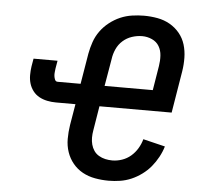

<svg xmlns="http://www.w3.org/2000/svg" viewBox="-53 -798 906 861"><g transform="rotate(5 400.0 -367.5)"><path d="M467 8Q436 8 405.5 2.5Q375 -3 349.5 -17Q324 -31 305.5 -53.5Q287 -76 277.5 -104Q268 -132 268 -163Q268 -194 273 -226L289 -321H201Q181 -321 161.5 -325Q142 -329 125.5 -338Q109 -347 97.5 -362Q86 -377 80.5 -395Q75 -413 75 -433Q75 -453 78 -473L84 -508H192L186 -473Q185 -464 184 -455.5Q183 -447 184 -438.5Q185 -430 188.5 -422Q192 -414 201 -414H304L327 -552Q332 -579 341 -605Q350 -631 366.5 -654Q383 -677 406 -695Q429 -713 454.5 -724Q480 -735 507.5 -739Q535 -743 561 -743Q592 -743 622 -737.5Q652 -732 677.5 -717.5Q703 -703 721.5 -680.5Q740 -658 748.5 -630Q757 -602 757.5 -571Q758 -540 753 -509L722 -321H397L379 -211Q376 -194 376 -178Q376 -162 380 -147Q384 -132 392.5 -119.5Q401 -107 414.5 -99Q428 -91 443.5 -87.5Q459 -84 475 -84Q497 -84 519 -91.5Q541 -99 558.5 -114Q576 -129 588 -149Q600 -169 606 -191L705 -167Q698 -143 685 -119Q672 -95 655 -74.5Q638 -54 615.5 -37.5Q593 -21 568.5 -10.5Q544 0 518 4Q492 8 467 8ZM412 -414H629L647 -524Q651 -548 649.5 -571.5Q648 -595 637 -613.5Q626 -632 605 -641.5Q584 -651 561 -651Q538 -651 515 -643.5Q492 -636 474 -620Q456 -604 446 -582Q436 -560 433 -537Z"/></g></svg>

Font: Iosevka Aile Semibold
Style: Italic
Weight: 600
Italic angle: -9°
Designer: Belleve Invis
Foundry: Belleve Invis
Version: Version 31.1.0; ttfautohint (v1.8.4)